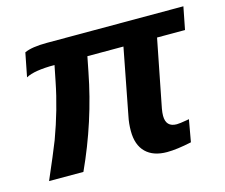

<svg xmlns="http://www.w3.org/2000/svg" viewBox="-82 -637 886 756"><g transform="rotate(-15 361.0 -259.0)"><path d="M453 -436H306L294 -375Q257 -183 173 0H33Q76 -99 96 -150Q138 -264 159 -371L172 -436Q89 -436 55 -417L74 -514Q104 -528 166 -528H722L704 -436H590L536 -161Q533 -144 533 -132Q533 -86 577 -86Q589 -86 617 -91L628 -93L612 -3Q552 10 512 10Q456 10 425.5 -20Q395 -50 395 -107Q395 -138 401 -166Z"/></g></svg>

Font: Libra Sans
Style: Bold Italic
Weight: 700
Italic angle: -12°
Foundry: Context Ltd
Version: Version 1.002